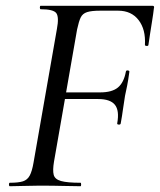

<svg xmlns="http://www.w3.org/2000/svg" viewBox="-20 -645 554 665"><path d="M14 0Q11 0 11 -6Q11 -12 14 -12Q44 -12 59.5 -17Q75 -22 83 -37Q91 -52 96 -81L177 -544Q185 -586 175 -599.5Q165 -613 121 -613Q118 -613 118 -619Q118 -625 121 -625H508Q516 -625 513 -616Q511 -598 507 -573.5Q503 -549 499.5 -526Q496 -503 494 -489Q493 -485 487 -486Q481 -487 482 -490Q485 -543 460 -575.5Q435 -608 389 -608H327Q297 -608 281.5 -603Q266 -598 259.5 -584.5Q253 -571 247 -543L167 -85Q162 -55 166 -39.5Q170 -24 191.5 -18Q213 -12 259 -12Q261 -12 261 -6Q261 0 259 0Q235 0 200 -1Q165 -2 116 -2Q88 -2 61.5 -1Q35 0 14 0ZM398 -217Q397 -213 391 -213.5Q385 -214 386 -218Q394 -262 378 -282Q362 -302 320 -302H169L172 -325H327Q368 -325 388.5 -342Q409 -359 416 -397Q417 -402 423 -401Q429 -400 428 -396Q424 -366 420.5 -349Q417 -332 413 -313Q409 -290 406 -267Q403 -244 398 -217Z"/></svg>

Font: Cormorant Infant Light Medium
Style: Italic
Weight: 500
Italic angle: -10°
Version: Version 4.001